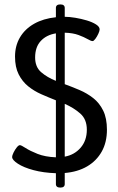

<svg xmlns="http://www.w3.org/2000/svg" viewBox="-20 -778 536 869"><path d="M253 -758Q273 -758 273 -742V-702Q294 -702 321 -697.5Q348 -693 373 -685.5Q398 -678 414.5 -667.5Q431 -657 431 -645Q431 -638 425 -625Q419 -612 411.5 -602Q404 -592 399 -592Q392 -592 376.5 -601Q361 -610 335.5 -619.5Q310 -629 273 -630V-397Q306 -385 340 -370.5Q374 -356 402 -334Q430 -312 447 -277.5Q464 -243 464 -191Q464 -134 440.5 -92Q417 -50 374.5 -25Q332 0 273 5V55Q273 71 253 71Q233 71 233 55V6Q176 4 131.5 -8Q87 -20 61 -37Q35 -54 35 -67Q35 -75 41.5 -88Q48 -101 56 -111Q64 -121 70 -121Q76 -121 96 -108Q116 -95 150 -81.5Q184 -68 233 -66V-324Q200 -337 167 -351.5Q134 -366 107.5 -387.5Q81 -409 64.5 -441.5Q48 -474 48 -522Q48 -571 70.5 -609Q93 -647 134.5 -670.5Q176 -694 233 -700V-742Q233 -758 253 -758ZM273 -308V-69Q317 -77 345 -109.5Q373 -142 373 -191Q373 -238 343.5 -264Q314 -290 273 -308ZM233 -627Q190 -620 164.5 -592.5Q139 -565 139 -518Q139 -475 166 -451.5Q193 -428 233 -412Z"/></svg>

Font: Asap VF Beta
Style: Regular
Weight: 400
Designer: Pablo Cosgaya
Foundry: Pablo Cosgaya
Version: Version 1.007